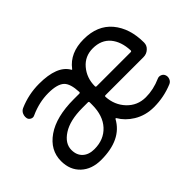

<svg xmlns="http://www.w3.org/2000/svg" viewBox="-91 -821 1073 1073"><g transform="rotate(-45 445.0 -284.5)"><path d="M134.8 -168Q134.8 -127 160.2 -103.5Q185.5 -80.1 229.5 -80.1Q304.7 -80.1 350.1 -129.4Q395.5 -178.7 395.5 -264.6V-283.2Q395.5 -291 388.7 -291H344.7Q246.1 -291 190.4 -254.9Q134.8 -218.8 134.8 -168ZM486.3 -250Q479.5 -250 479.5 -243.2Q483.4 -175.8 526.4 -129.9Q571.3 -82 637.7 -82Q698.2 -82 757.8 -108.4Q770.5 -114.3 784.2 -108.9Q797.9 -103.5 802.7 -89.8Q807.6 -76.2 801.8 -61.5Q795.9 -46.9 782.2 -41Q710 -10.7 630.9 -10.7Q564.5 -10.7 511.7 -43Q463.9 -72.3 438.5 -116.2Q436.5 -118.2 434.6 -118.2Q432.6 -118.2 431.6 -116.2Q374 -10.7 213.9 -10.7Q139.6 -10.7 94.7 -52.7Q49.8 -94.7 49.8 -165Q49.8 -251 127.9 -305.2Q206.1 -359.4 344.7 -359.4H388.7Q395.5 -359.4 395.5 -366.2Q392.6 -433.6 367.2 -458Q338.9 -484.4 268.6 -484.4Q196.3 -484.4 125 -452.1Q112.3 -445.3 99.6 -451.7Q86.9 -458 84 -470.7Q83 -476.6 83 -481.4Q83 -492.2 87.9 -502.9Q94.7 -517.6 109.4 -524.4Q185.5 -557.6 268.6 -557.6Q410.2 -557.6 451.2 -486.3Q454.1 -479.5 458 -485.4Q512.7 -557.6 621.1 -557.6Q729.5 -557.6 788.1 -488.3Q846.7 -418 846.7 -305.7Q846.7 -282.2 829.1 -266.6Q811.5 -250 786.1 -250ZM479.5 -327.1Q479.5 -320.3 486.3 -320.3H755.9Q762.7 -320.3 762.7 -327.1Q762.7 -327.1 762.7 -328.1Q759.8 -398.4 724.6 -441.4Q687.5 -485.4 621.1 -485.4Q558.6 -485.4 519.5 -439.5Q479.5 -392.6 479.5 -327.1Z"/></g></svg>

Font: Gen Jyuu Gothic P Regular
Style: Regular
Weight: 400
Designer: [Source Han Sans]
Ryoko NISHIZUKA  (kana & ideographs); Paul D. Hunt (Latin, Greek & Cyrillic); Wenlong ZHANG  (bopomofo
Version: Version 1.002.20150607